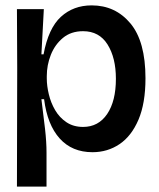

<svg xmlns="http://www.w3.org/2000/svg" viewBox="-20 -553 591 714"><path d="M43 141 44 -301 43 -519H143L134 -351H142Q160 -448 206.5 -490.5Q253 -533 321 -533Q409 -533 465 -466Q521 -399 521 -262Q521 -169 495 -108Q469 -47 424.5 -17Q380 13 324 13Q248 13 202 -38Q156 -89 144 -184H134Q142 -122 147.5 -73.5Q153 -25 153 15V141ZM289 -81Q346 -81 378.5 -129Q411 -177 411 -260Q411 -338 380 -387.5Q349 -437 289 -437Q244 -437 214 -412Q184 -387 169 -349Q154 -311 154 -270V-261Q154 -234 161.5 -202.5Q169 -171 185 -143.5Q201 -116 227 -98.5Q253 -81 289 -81Z"/></svg>

Font: Bricolage Grotesque 48pt Medium
Style: Regular
Weight: 500
Designer: Mathieu Triay
Foundry: Atelier Triay
Version: Version 1.000; ttfautohint (v1.8.4.7-5d5b);gftools[0.9.32]